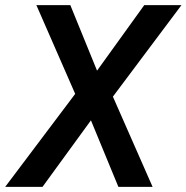

<svg xmlns="http://www.w3.org/2000/svg" viewBox="-50 -731 729 751"><path d="M329.6 -454.6 514.2 -710.9H659.7L391.6 -353L546.9 0H413.1L305.7 -260.3L116.2 0H-29.8L244.1 -363.8L92.3 -710.9H225.1Z"/></svg>

Font: RobotoDraft Medium
Style: Italic
Weight: 500
Italic angle: -12°
Version: Version 2.001152; 2014